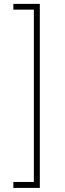

<svg xmlns="http://www.w3.org/2000/svg" viewBox="-20 -757 333 977"><path d="M47.9 199.2V168.9H152.3V-708H47.9V-737.3H182.6V199.2Z"/></svg>

Font: Pretendard Std Thin
Style: Regular
Weight: 100
Designer: Base glyphs from Inter by Rasmus Andersson; Hangeul glyphs from Noto Sans CJK(Source Han Sans) by Jang Soo-young and Kan
Foundry: Kil Hyung-jin
Version: Version 1.309